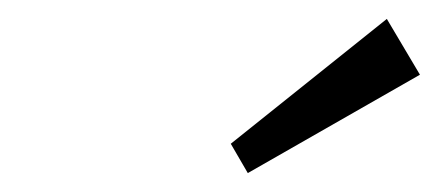

<svg xmlns="http://www.w3.org/2000/svg" viewBox="-20 -703 471 203"><path d="M424 -624 242 -520 224 -551 389 -683Z"/></svg>

Font: Zilla Slab Regular
Style: Italic
Weight: 400
Italic angle: -6°
Designer: Typotheque.com
Foundry: Typotheque type foundry
Version: Version 1.1; 2017; ttfautohint (v1.6)